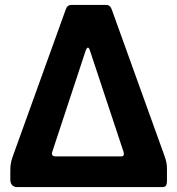

<svg xmlns="http://www.w3.org/2000/svg" viewBox="-20 -762 722 782"><path d="M22 -31V-68Q22 -83 24 -95.5Q26 -108 32 -125L248 -724Q254 -742 271 -742H412Q430 -742 436 -721L650 -127Q656 -110 658 -99Q660 -88 660 -76V-23Q660 -12 656 -6Q652 0 641 0H49Q38 0 30 -7.5Q22 -15 22 -31ZM207 -125H473Q489 -125 483 -144L347 -554Q343 -568 338 -568Q333 -568 328 -553L193 -144Q187 -125 207 -125Z"/></svg>

Font: Libre Franklin
Style: Bold
Weight: 700
Designer: Pablo Impallari, Rodrigo Fuenzalida, Nhung Nguyen
Foundry: Impallari Type
Version: Version 3.000